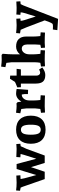

<svg xmlns="http://www.w3.org/2000/svg" viewBox="1147 -1953 1041 3375"><g transform="rotate(-90 1667.5 -265.5)"><path d="M828 -428 785 -422Q744 -335 738 -319L621 0H491L417 -241L336 0H207Q95 -322 87 -344Q75 -383 57 -423L2 -434L7 -503Q76 -494 146 -494L269 -499L274 -428L208 -424Q221 -358 222 -353L278 -148L384 -494H472L565 -148L630 -355Q637 -375 648 -424L590 -428L595 -499Q667 -494 737 -494L823 -499Z M1258 -436Q1322 -369 1322 -244Q1322 -119 1258 -52Q1194 15 1075 15Q956 15 892 -52Q828 -119 828 -244Q828 -369 892 -436Q956 -503 1075 -503Q1194 -503 1258 -436ZM1142.5 -111Q1163 -152 1163 -244Q1163 -336 1142.5 -377Q1122 -418 1075 -418Q1028 -418 1007.5 -377Q987 -336 987 -244Q987 -152 1007.5 -111Q1028 -70 1075 -70Q1122 -70 1142.5 -111Z M1559 -477 1568 -411Q1627 -503 1709 -503Q1725 -503 1745.5 -500.5Q1766 -498 1779 -496L1791 -493L1776 -292L1702 -295V-350Q1702 -354 1694 -402Q1692 -403 1688 -403Q1648 -403 1618.5 -366Q1589 -329 1589 -265V-193Q1589 -171 1591 -142Q1593 -113 1595 -95L1598 -77L1681 -71L1676 5Q1600 0 1487 0L1377 5L1372 -65L1440 -77Q1449 -143 1449 -163V-325L1439 -412L1364 -429L1373 -504Q1448 -494 1490 -494L1538 -496Z M2132 -100 2169 -43Q2102 10 2036 10Q1956 10 1921 -30.5Q1886 -71 1886 -156V-419H1822L1819 -482Q1912 -519 1916 -524L1971 -611L2026 -607V-494H2145L2136 -419H2026V-143Q2026 -117 2040 -98.5Q2054 -80 2078 -80Q2090 -80 2103.5 -85Q2117 -90 2125 -95Z M2175 -691 2184 -766Q2259 -756 2301 -756L2389 -758L2410 -739Q2400 -632 2400 -557V-435Q2455 -503 2536 -503Q2623 -503 2668 -457.5Q2713 -412 2713 -325V-193Q2713 -171 2715 -142Q2717 -113 2719 -95L2722 -77L2787 -71L2782 5Q2716 0 2603 0L2517 5L2512 -65L2568 -77Q2569 -91 2570 -112Q2571 -133 2572 -146Q2573 -159 2573 -163V-311Q2573 -352 2554.5 -377.5Q2536 -403 2499 -403Q2459 -403 2429.5 -366Q2400 -329 2400 -265V-193Q2400 -171 2402.5 -142Q2405 -113 2407 -95L2409 -77L2474 -71L2469 5Q2403 0 2290 0L2190 5L2185 -65L2251 -77Q2260 -126 2260 -163V-587L2250 -674Z M3065 -158 3126 -358Q3136 -389 3138 -423L3094 -428L3100 -499Q3154 -494 3219 -494L3328 -499L3332 -428L3283 -423Q3261 -385 3241 -328L3023 235L2825 222L2836 143L2891 145Q2916 145 2935 139Q2954 117 2966 83L2997 0L2873 -325Q2844 -399 2831 -423L2768 -434L2774 -503Q2848 -494 2913 -494L3026 -499L3030 -428L2988 -423Q2992 -385 3002 -356Z"/></g></svg>

Font: Andada
Style: Bold
Weight: 700
Designer: Carolina Giovagnoli
Foundry: Carolina Giovagnoli
Version: Version 1.003